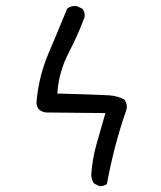

<svg xmlns="http://www.w3.org/2000/svg" viewBox="-20 -635 540 643"><path d="M315.4 -11.7Q329.1 -11.7 337.9 -18.6Q362.3 -150.4 403.8 -268.6Q404.8 -272.9 404.8 -275.9Q404.8 -278.8 404.3 -282.7Q403.8 -286.6 401.9 -291.7Q399.9 -296.9 396.5 -301.8Q373 -314 344.2 -315.9Q313 -317.9 171.9 -321.8Q173.8 -346.7 177 -363.3Q180.2 -379.9 185.1 -396Q194.3 -428.2 210.4 -459Q241.2 -518.1 263.2 -577.6Q263.7 -580.1 263.7 -582.3Q263.7 -584.5 263.4 -587.2Q263.2 -589.8 262.2 -593.3Q260.3 -600.1 256.3 -605.5L237.8 -614.3Q233.9 -614.7 231.7 -614.7Q229.5 -614.7 227.1 -614.7Q224.6 -614.7 220.2 -613.8Q212.4 -611.8 205.1 -606.4Q174.3 -531.2 142.6 -456.5Q110.8 -381.8 103 -300.8Q102.1 -295.9 102.1 -292Q102.1 -277.8 110.8 -268.1Q120.6 -260.3 133.3 -258.3L333 -256.3L302.7 -150.4Q289.6 -103.5 285.6 -51.3Q285.6 -33.7 294.9 -20.5L311.5 -12.2Q313.5 -11.7 315.4 -11.7Z"/></svg>

Font: Bakudai
Style: ExtraLight
Weight: 200
Version: Version 1.48